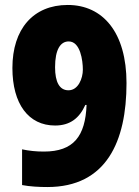

<svg xmlns="http://www.w3.org/2000/svg" viewBox="-20 -744 562 774"><path d="M490 -409C490 -613 395 -724 253 -724C114 -724 30 -627 30 -470C30 -325 95 -238 202 -238C263 -238 300 -268 324 -321H329C324 -195 277 -133 157 -133C125 -133 97 -136 69 -142V2C100 8 137 10 171 10C409 10 490 -174 490 -409ZM257 -577C304 -577 314 -500 314 -463C314 -429 296 -380 256 -380C220 -380 202 -413 202 -473C202 -545 224 -577 257 -577Z"/></svg>

Font: Noto Sans Thai Looped Condensed Black
Style: Regular
Weight: 900
Width: 3
Designer: Sasikarn Vongin, Ben Mitchell
Foundry: The Fontpad Ltd
Version: Version 1.001